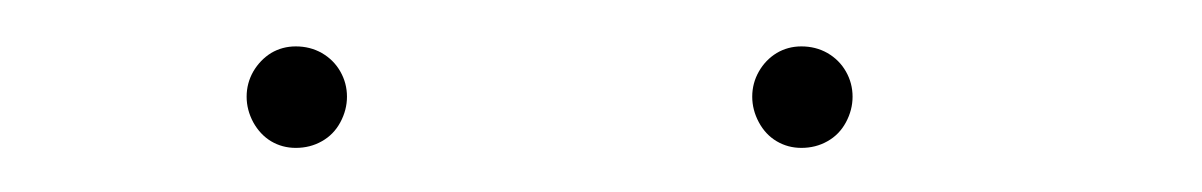

<svg xmlns="http://www.w3.org/2000/svg" viewBox="-20 -700 526 84"><path d="M87.9 -657.7Q87.9 -663.6 90.8 -668.7Q93.8 -673.8 98.6 -676.8Q103.5 -679.7 109.4 -679.7Q115.7 -679.7 120.8 -676.8Q126 -673.8 128.9 -668.7Q131.8 -663.6 131.8 -657.7Q131.8 -651.9 128.9 -646.5Q126 -641.1 120.8 -638.2Q115.7 -635.3 109.4 -635.3Q103.5 -635.3 98.6 -638.2Q93.8 -641.1 90.8 -646.5Q87.9 -651.9 87.9 -657.7ZM309.1 -657.7Q309.1 -663.6 312 -668.7Q314.9 -673.8 319.8 -676.8Q324.7 -679.7 330.6 -679.7Q336.9 -679.7 342 -676.8Q347.2 -673.8 350.1 -668.7Q353 -663.6 353 -657.7Q353 -651.9 350.1 -646.5Q347.2 -641.1 342 -638.2Q336.9 -635.3 330.6 -635.3Q324.7 -635.3 319.8 -638.2Q314.9 -641.1 312 -646.5Q309.1 -651.9 309.1 -657.7Z"/></svg>

Font: Wand UI Pro
Style: Regular
Weight: 400
Designer: Andreas Faust
Version: Version 1.003;FEAKit 1.0